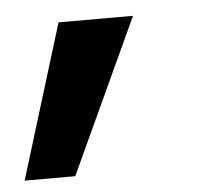

<svg xmlns="http://www.w3.org/2000/svg" viewBox="-53 -146 420 376"><g transform="rotate(-5 157.0 41.5)"><path d="M-18.6 193 74.5 -110H220.9L80.9 193Z"/></g></svg>

Font: Adwaita Sans
Style: Italic
Weight: 400
Italic angle: -9.39999°
Designer: Rasmus Andersson
Foundry: rsms
Version: Version 4.001;git-9221beed3